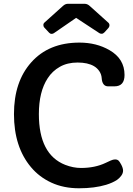

<svg xmlns="http://www.w3.org/2000/svg" viewBox="-20 -988 705 1020"><path d="M641.6 -589.8Q641.6 -529.3 587.9 -529.3H554.2Q538.6 -529.3 530 -540.8Q521.5 -552.2 520.3 -572.5Q519 -592.8 507.8 -609.6Q496.6 -626.5 479 -636.7Q446.3 -655.8 392.1 -655.8Q337.9 -655.8 297.9 -633.1Q257.8 -610.4 233.4 -572.3Q186.5 -501 186.5 -381.8Q186.5 -167.5 326.2 -112.3Q369.1 -95.7 410.2 -95.7Q484.4 -95.7 541 -122.6L568.4 -135.3Q581.5 -141.1 591.8 -141.1Q602.1 -141.1 608.4 -136.2Q614.7 -131.3 624.3 -113Q633.8 -94.7 633.8 -81.3Q633.8 -67.9 624.5 -54.9Q615.2 -42 601.6 -32.2Q577.6 -16.6 543.9 -6.3Q482.4 12.2 400.1 12.2Q317.9 12.2 253.2 -17.6Q188.5 -47.4 144.5 -100.1Q54.2 -207.5 54.2 -381.8Q54.2 -553.7 145.5 -656.2Q238.8 -761.7 402.3 -761.7Q492.2 -761.7 561.5 -721.7Q641.6 -675.8 641.6 -589.8ZM266.6 -812Q261.2 -808.1 253.9 -808.1Q246.6 -808.1 240.7 -814.5L214.8 -842.3Q210.4 -847.2 210.4 -855.2Q210.4 -863.3 216.8 -868.7L314.5 -956.5Q326.7 -967.8 340.3 -967.8H429.7Q444.3 -967.8 456.5 -956.5L553.2 -869.6Q561.5 -863.3 561.5 -854.2Q561.5 -845.2 554.7 -837.9L535.2 -816.4Q527.8 -808.6 520.3 -808.6Q512.7 -808.6 507.8 -812L384.3 -893.1Z"/></svg>

Font: Capriola
Style: Regular
Weight: 400
Designer: Viktoriya Grabowska
Foundry: Viktoriya Grabowska
Version: Version 1.007